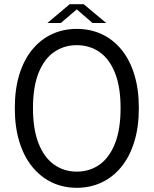

<svg xmlns="http://www.w3.org/2000/svg" viewBox="-20 -884 732 914"><path d="M345.5 10Q281 10 227.2 -15.5Q173.5 -41 133.8 -89.8Q94 -138.5 72.2 -209Q50.5 -279.5 50.5 -369.5Q50.5 -459.5 72.2 -529.8Q94 -600 133.8 -648.2Q173.5 -696.5 227.5 -721.5Q281.5 -746.5 345.5 -746.5Q410 -746.5 464 -721.5Q518 -696.5 557.8 -648.2Q597.5 -600 619.2 -529.8Q641 -459.5 641 -369.5Q641 -279.5 619.2 -209Q597.5 -138.5 557.8 -89.8Q518 -41 464 -15.5Q410 10 345.5 10ZM345.5 -67Q407 -67 454 -100.5Q501 -134 527.5 -201.2Q554 -268.5 554 -369.5Q554 -471 527.2 -537.5Q500.5 -604 453.5 -636.5Q406.5 -669 345.5 -669Q285 -669 237.8 -636.5Q190.5 -604 163.8 -537.5Q137 -471 137 -369.5Q137 -268 163.8 -200.8Q190.5 -133.5 237.8 -100.2Q285 -67 345.5 -67ZM205.5 -774.5 312 -864H378.5L485.5 -774.5H420.5L333 -850H358L269.5 -774.5Z"/></svg>

Font: Epilogue
Style: Regular
Weight: 400
Designer: Tyler Finck
Foundry: Etcetera Type Co
Version: Version 2.112